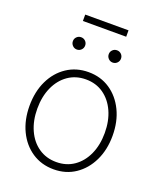

<svg xmlns="http://www.w3.org/2000/svg" viewBox="-149 -901 839 1005"><g transform="rotate(20 270.5 -399.0)"><path d="M270.5 9.8Q202.6 9.8 150.1 -25.1Q97.7 -60.1 68.4 -121.1Q39.1 -182.1 39.1 -260.3Q39.1 -339.4 68.4 -400.4Q97.7 -461.4 150.1 -496.3Q202.6 -531.2 270.5 -531.2Q338.4 -531.2 390.4 -496.3Q442.4 -461.4 471.9 -400.4Q501.5 -339.4 501.5 -260.3Q501.5 -182.1 471.9 -121.1Q442.4 -60.1 390.4 -25.1Q338.4 9.8 270.5 9.8ZM270.5 -30.8Q326.7 -30.8 368.9 -60.1Q411.1 -89.4 434.6 -141.4Q458 -193.4 458 -260.3Q458 -327.6 434.6 -379.6Q411.1 -431.6 368.9 -461.2Q326.7 -490.7 270.5 -490.7Q214.4 -490.7 171.9 -461.2Q129.4 -431.6 106 -379.6Q82.5 -327.6 82.5 -260.3Q82.5 -193.4 106 -141.4Q129.4 -89.4 171.9 -60.1Q214.4 -30.8 270.5 -30.8ZM370.6 -621.1Q356.4 -621.1 346.4 -631.3Q336.4 -641.6 336.4 -655.8Q336.4 -669.9 346.4 -679.7Q356.4 -689.5 370.6 -689.5Q384.8 -689.5 394.8 -679.7Q404.8 -669.9 404.8 -655.3Q404.8 -641.1 394.8 -631.1Q384.8 -621.1 370.6 -621.1ZM170.9 -621.1Q156.7 -621.1 146.7 -631.3Q136.7 -641.6 136.7 -655.8Q136.7 -669.9 146.7 -679.7Q156.7 -689.5 170.9 -689.5Q185.1 -689.5 195.1 -679.7Q205.1 -669.9 205.1 -655.3Q205.1 -641.1 195.1 -631.1Q185.1 -621.1 170.9 -621.1ZM391.1 -808.1V-772.5H149.9V-808.1Z"/></g></svg>

Font: Inter 28pt ExtraLight
Style: Regular
Weight: 250
Designer: Rasmus Andersson
Foundry: rsms
Version: Version 4.001;git-66647c0bb